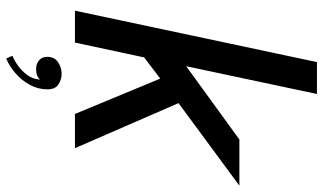

<svg xmlns="http://www.w3.org/2000/svg" viewBox="-232 -590 1044 620"><g transform="rotate(90 290.0 -280.0)"><path d="M14.5 0 180.5 -781.5H283.5L184 -313L151.5 -328.5L430.5 -531H579.5L271 -303.5L306 -350.5L458.5 0H348L228 -289.5L247.5 -286L150.5 -212L173.5 -261.5L117.5 0ZM204 125.5Q186 125.5 174.8 115.8Q163.5 106 163.5 90Q163.5 66.5 180.5 54.8Q197.5 43 219 43Q236.5 43 252.5 53.2Q268.5 63.5 268.5 89Q268.5 119 254.2 145.2Q240 171.5 217.5 191.2Q195 211 169 222L160 202Q175 196 192.5 183.5Q210 171 223 153Q236 135 237 112Q233.5 118 224 121.8Q214.5 125.5 204 125.5Z"/></g></svg>

Font: Epilogue Medium
Style: Italic
Weight: 500
Italic angle: -12°
Designer: Tyler Finck
Foundry: Etcetera Type Co
Version: Version 2.112